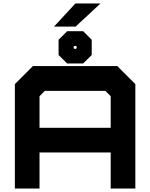

<svg xmlns="http://www.w3.org/2000/svg" viewBox="-20 -1078 859 1098"><path d="M65 0V-597L168 -700H651L754 -597V0H613V-206H206V0ZM206 -347H613V-528L582.5 -558.5H236.5L206 -528ZM364 -715 315 -763.5V-850.5L364 -899.5H455.5L504.5 -850.5V-763.5L455.5 -715ZM405.5 -798.5H414L418.5 -803.5V-811L414 -815.5H405.5L401 -811V-803.5ZM289 -926 411 -1058H554.5L412.5 -926Z"/></svg>

Font: Tourney Expanded Black
Style: Regular
Weight: 900
Width: 7
Designer: Tyler Finck
Foundry: Etcetera Type Co
Version: Version 1.010; ttfautohint (v1.8.3)